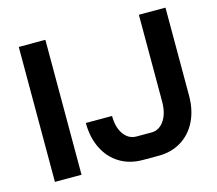

<svg xmlns="http://www.w3.org/2000/svg" viewBox="-101 -827 1089 962"><g transform="rotate(-15 443.5 -346.0)"><path d="M72 -700H210V0H72ZM298 -245H434Q434 -186 459.5 -150Q485 -114 526 -114H603Q644 -114 669.5 -151.5Q695 -189 695 -250V-700H833V-244Q833 -169 805 -112Q777 -55 726 -23.5Q675 8 609 8H526Q458 8 406.5 -23.5Q355 -55 326.5 -112.5Q298 -170 298 -245Z"/></g></svg>

Font: Stavian Bold
Style: Bold
Weight: 700
Version: Version 1.000; ttfautohint (v1.6)